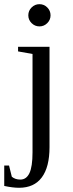

<svg xmlns="http://www.w3.org/2000/svg" viewBox="-49 -682 347 915"><path d="M191.9 -608.9Q191.9 -587.4 176.3 -571.8Q160.6 -556.2 139.2 -556.2Q117.2 -556.2 101.6 -571.8Q85.9 -587.4 85.9 -608.9Q85.9 -630.9 101.6 -646.5Q117.2 -662.1 139.2 -662.1Q160.6 -662.1 176.3 -646.5Q191.9 -630.9 191.9 -608.9ZM187 19Q187 114.3 150.1 163.6Q113.3 212.9 42 212.9Q11.7 212.9 -28.8 204.1V106.9H-5.9L7.3 160.2Q23.4 173.8 47.9 173.8Q76.7 173.8 91.3 143.1Q106 112.3 106 43.9V-424.8L37.1 -437V-459H187Z"/></svg>

Font: Tinos
Style: Regular
Weight: 400
Designer: Steve Matteson
Foundry: Monotype Imaging Inc.
Version: Version 1.23